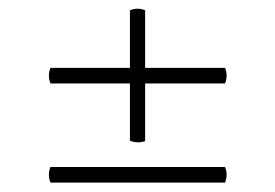

<svg xmlns="http://www.w3.org/2000/svg" viewBox="-20 -530 617 430"><path d="M93 -378H484Q491 -361 484 -343H93Q86 -361 93 -378ZM305 -507V-214Q288 -208 271 -215V-507Q288 -514 305 -507ZM93 -156H484Q491 -139 484 -121H93Q86 -139 93 -156Z"/></svg>

Font: Arima ExtraLight
Style: Regular
Weight: 250
Designer: Joana Correia and Natanael Gama
Foundry: NDISCOVER
Version: Version 1.101;gftools[0.9.23]